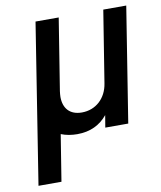

<svg xmlns="http://www.w3.org/2000/svg" viewBox="-81 -575 704 840"><g transform="rotate(-10 271.5 -155.0)"><path d="M435 -510 384 -191C374 -126 327 -83 265 -83C211 -83 184 -116 184 -166C184 -174 185 -182 186 -191L237 -510H134L22 200H124L157 -6C179 3 204 7 229 7C287 7 331 -15 363 -54L354 0H456L537 -510Z"/></g></svg>

Font: Arthouse Owned Medium
Style: Italic
Weight: 500
Italic angle: -10°
Designer: Jeremy Tribby
Foundry: Tribby Type
Version: Version 1.000;PS 001.000;hotconv 1.0.88;makeotf.lib2.5.64775